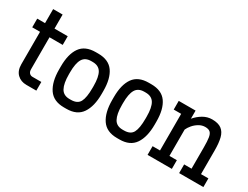

<svg xmlns="http://www.w3.org/2000/svg" viewBox="-63 -1099 2015 1561"><g transform="rotate(30 945.0 -319.0)"><path d="M212.9 0Q160.2 0 126.7 -32.5Q93.3 -64.9 93.3 -125V-429.2H20V-510.7H93.3V-642.6H182.1V-510.7H306.2V-429.2H182.1V-129.9Q182.1 -106.4 193.6 -94Q205.1 -81.5 222.7 -81.5H306.2V0Z M568.4 5.9Q469.7 5.9 425 -60.1Q380.4 -126 380.4 -242.2V-270.5Q380.4 -386.2 425 -449.5Q469.7 -512.7 568.4 -512.7H591.8Q690.4 -512.7 735.1 -449.5Q779.8 -386.2 779.8 -270.5V-242.2Q779.8 -126 735.1 -60.1Q690.4 5.9 591.8 5.9ZM573.2 -431.2Q516.6 -431.2 492.9 -390.9Q469.2 -350.6 469.2 -265.1V-247.1Q469.2 -161.6 492.9 -118.7Q516.6 -75.7 573.2 -75.7H586.4Q647.9 -75.7 669.4 -116.2Q690.9 -156.7 690.9 -247.1V-265.1Q690.9 -350.6 667 -390.9Q643.1 -431.2 586.4 -431.2Z M1066.4 5.9Q967.8 5.9 923.1 -60.1Q878.4 -126 878.4 -242.2V-270.5Q878.4 -386.2 923.1 -449.5Q967.8 -512.7 1066.4 -512.7H1089.8Q1188.5 -512.7 1233.2 -449.5Q1277.8 -386.2 1277.8 -270.5V-242.2Q1277.8 -126 1233.2 -60.1Q1188.5 5.9 1089.8 5.9ZM1071.3 -431.2Q1014.6 -431.2 991 -390.9Q967.3 -350.6 967.3 -265.1V-247.1Q967.3 -161.6 991 -118.7Q1014.6 -75.7 1071.3 -75.7H1084.5Q1146 -75.7 1167.5 -116.2Q1189 -156.7 1189 -247.1V-265.1Q1189 -350.6 1165 -390.9Q1141.1 -431.2 1084.5 -431.2Z M1350.6 0V-81.5H1420.4V-425.3H1350.6V-506.8H1508.8V-430.7Q1538.1 -465.8 1577.9 -489.3Q1617.7 -512.7 1662.6 -512.7Q1719.7 -512.7 1750.7 -489.5Q1781.7 -466.3 1793.5 -420.2Q1805.2 -374 1805.2 -304.7V-81.5H1874.5V0H1647V-81.5H1716.3V-280.8Q1716.3 -338.9 1711.2 -371.6Q1706.1 -404.3 1690.7 -417.7Q1675.3 -431.2 1644.5 -431.2Q1613.8 -431.2 1586.2 -414.8Q1558.6 -398.4 1538.3 -374.5Q1518.1 -350.6 1508.8 -328.6V-81.5H1578.6V0Z"/></g></svg>

Font: Kay Pho Du SemiBold
Style: Regular
Weight: 600
Designer: Victor Gaultney, Khu Oo Reh
Foundry: SIL International
Version: Version 3.000